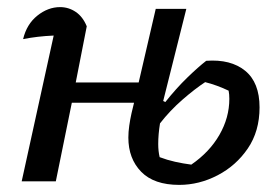

<svg xmlns="http://www.w3.org/2000/svg" viewBox="-20 -510 774 540"><path d="M41 0 131 -410Q85 -408 45 -400Q55 -442 85 -466Q115 -490 149 -490Q173 -490 193 -476.5Q213 -463 224 -436L193 -278H370L418 -485H504L439 -226L445 -223Q476 -262 507 -292Q538 -322 560 -339Q629 -344 669.5 -311Q710 -278 710 -208Q710 -141 677 -92.5Q644 -44 592 -17Q540 10 484 10Q413 10 377 -27Q341 -64 341 -123Q341 -139 343.5 -156.5Q346 -174 350 -192L357 -221H182L137 0ZM425 -105Q425 -85 429 -68Q450 -60 472.5 -55Q495 -50 518 -47Q569 -82 597 -130.5Q625 -179 625 -232Q625 -245 623 -255Q606 -263 589.5 -269Q573 -275 557 -279Q528 -260 493 -229.5Q458 -199 430 -163Q425 -132 425 -105Z"/></svg>

Font: Piazzolla Medium
Style: Italic
Weight: 500
Italic angle: -11.3°
Designer: Juan Pablo del Peral
Foundry: Huerta Tipografica
Version: Version 1.330